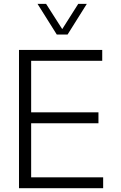

<svg xmlns="http://www.w3.org/2000/svg" viewBox="-20 -997 642 1017"><path d="M337.9 -814H280.8L178.7 -976.6H224.1L309.6 -842.8L394.5 -976.6H439.9ZM80.6 0V-732.4H521.5V-674.8H145V-401.9H501.5V-344.2H145V-57.6H526.4V0Z"/></svg>

Font: Kumbh Sans Light
Style: Regular
Weight: 300
Version: Version 1.004